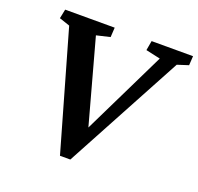

<svg xmlns="http://www.w3.org/2000/svg" viewBox="-122 -822 989 958"><g transform="rotate(20 372.5 -343.0)"><path d="M291 4H346L683 -622L742 -641L745 -690H525L516 -639L593 -622L376 -177L254 -622L326 -639L329 -690H66L56 -641L112 -622Z"/></g></svg>

Font: TPK Tissa Web SemiBold
Style: Italic
Weight: 600
Italic angle: -7°
Designer: Jacques Le Bailly, Suppakit Chalermlarp | Katatrad Co.,Ltd.
Foundry: Jacques Le Bailly, Cadson Demak Co.,Ltd.
Version: Version 5.000;Glyphs 3.1.2 (3151)